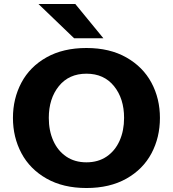

<svg xmlns="http://www.w3.org/2000/svg" viewBox="-20 -932 868 964"><path d="M45 0ZM45 -340Q45 -437 87.5 -517Q130 -597 213.5 -644Q297 -691 414 -691Q531 -691 614.5 -643.5Q698 -596 740.5 -516.5Q783 -437 783 -340Q783 -242 740.5 -162Q698 -82 614.5 -35Q531 12 414 12Q297 12 213.5 -35.5Q130 -83 87.5 -163Q45 -243 45 -340ZM603 -340Q603 -437 552.5 -499.5Q502 -562 414 -562Q326 -562 275.5 -499.5Q225 -437 225 -340Q225 -276 247.5 -225.5Q270 -175 312.5 -146Q355 -117 414 -117Q473 -117 515.5 -146Q558 -175 580.5 -225.5Q603 -276 603 -340ZM173 -912H358L499 -740H352Z"/></svg>

Font: Martel Sans Black
Style: Regular
Weight: 900
Designer: Dan Reynolds and Mathieu Réguer
Foundry: Dan Reynolds and Mathieu Réguer
Version: Version 1.002; ttfautohint (v1.1) -l 5 -r 5 -G 72 -x 0 -D la